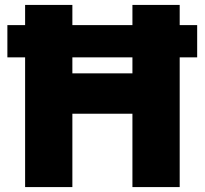

<svg xmlns="http://www.w3.org/2000/svg" viewBox="-20 -760 831 780"><path d="M82 0V-527H10V-658H82V-740H274V-658H518V-740H710V-658H781V-527H710V0H518V-298H274V0ZM274 -462H518V-527H274Z"/></svg>

Font: Be Vietnam Pro Black
Style: Regular
Weight: 900
Designer: Lam Bao, Tony Le, Vietanh Nguyen
Foundry: Yellow Type Foundry
Version: Version 1.002; ttfautohint (v1.8.3)